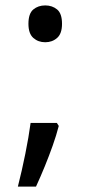

<svg xmlns="http://www.w3.org/2000/svg" viewBox="-20 -570 334 709"><path d="M190 -116 197 -105Q188 -70 174.5 -32Q161 6 145.5 44Q130 82 113 119H46Q61 60 73.5 -2Q86 -64 93 -116ZM147 -414Q121 -414 103 -430Q85 -446 85 -482Q85 -520 103 -535Q121 -550 147 -550Q173 -550 191 -535Q209 -520 209 -482Q209 -446 191 -430Q173 -414 147 -414Z"/></svg>

Font: usinhala05
Style: Book
Weight: 400
Designer: Jelle Bosma - Monotype Design Team
Foundry: Monotype Imaging Inc.
Version: Version 2.003